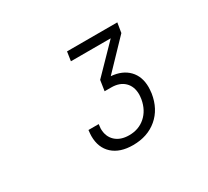

<svg xmlns="http://www.w3.org/2000/svg" viewBox="-96 -978 792 731"><g transform="rotate(-30 300.0 -612.5)"><path d="M484 -830 477 -787 360 -665Q409 -661 436.5 -632.5Q464 -604 464 -557Q464 -548 462 -530Q452 -467 409.5 -431Q367 -395 303 -395Q246 -395 214 -424Q182 -453 182 -504Q182 -512 184 -530H229Q227 -516 227 -511Q227 -476 249 -455.5Q271 -435 309 -435Q351 -435 380 -460.5Q409 -486 417 -530Q419 -544 419 -551Q419 -586 398 -606.5Q377 -627 340 -627H311L318 -673L432 -790H257L263 -830Z"/></g></svg>

Font: JetBrains Mono Extra Light
Style: Italic
Weight: 200
Italic angle: -9°
Monospace: yes
Designer: Philipp Nurullin, Konstantin Bulenkov
Foundry: JetBrains
Version: 2.002